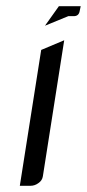

<svg xmlns="http://www.w3.org/2000/svg" viewBox="-20 -599 280 619"><path d="M43.9 0 112.8 -438 187 -469.2 118.2 -30.8Q116.2 -17.1 104 -8.8Q92.3 0 78.1 0ZM125 -516.1 169.9 -579.1H240.2L236.8 -563Q233.9 -546.9 217.8 -546.9H200.2Z"/></svg>

Font: Hhenum
Style: Italic
Weight: 400
Designer: T. Christopher White
Version: Version 1.0